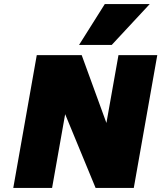

<svg xmlns="http://www.w3.org/2000/svg" viewBox="-20 -920 790 940"><path d="M713 -900 527 -700H367L493 -900ZM560 -650H750L635 0H448L299 -361L235 0H45L160 -650H380L501 -318Z"/></svg>

Font: Overused Grotesk Black
Style: Italic
Weight: 900
Italic angle: -10°
Version: Version 0.003